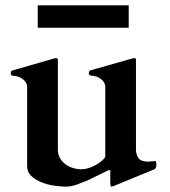

<svg xmlns="http://www.w3.org/2000/svg" viewBox="-20 -675 626 708"><path d="M80.1 -356.4Q78.6 -370.6 67.1 -380.6Q55.7 -390.6 42.5 -393.6Q39.1 -394.5 34.9 -394.8Q30.8 -395 27.3 -395.8Q23.9 -396.5 21.7 -398.2Q19.5 -399.9 19.5 -404.3Q19.5 -408.2 20.8 -411.1Q22 -414.1 27.3 -415.5L176.3 -458.5Q179.2 -459.5 182.4 -460Q185.5 -460.4 188.5 -460.4Q193.4 -460.4 193.4 -452.1V-122.6Q193.4 -106 200.9 -92.5Q208.5 -79.1 220.7 -69.8Q232.9 -60.5 248.5 -55.7Q264.2 -50.8 280.8 -50.8Q292.5 -50.8 305.2 -54.7Q317.9 -58.6 329.6 -64.7Q341.3 -70.8 351.6 -78.9Q361.8 -86.9 368.2 -95.7V-356.9Q366.7 -371.1 355.2 -381.1Q343.8 -391.1 330.6 -394Q327.1 -395 323 -395.3Q318.8 -395.5 315.4 -396.2Q312 -397 309.8 -398.7Q307.6 -400.4 307.6 -404.8Q307.6 -408.7 308.8 -411.6Q310.1 -414.6 315.4 -416L464.4 -458.5Q467.3 -459.5 470.5 -460Q473.6 -460.4 476.6 -460.4Q481.4 -460.4 481.4 -456.1V-119.1Q483.9 -97.7 493.7 -88.4Q503.4 -79.1 525.4 -79.1L553.7 -81.1Q555.7 -81.1 556.2 -74.5Q556.6 -67.9 556.6 -64.9Q556.6 -64 555.4 -58.6Q554.2 -53.2 549.3 -50.8L400.9 10.3Q399.9 10.7 396 12Q392.1 13.2 391.6 13.2Q388.2 13.2 387.5 9Q386.7 4.9 386.7 1V-45.9Q385.3 -47.9 381.8 -47.9Q380.9 -47.9 379.9 -47.9Q378.9 -47.9 378.9 -46.9L300.8 -8.8Q290 -4.9 280.8 -1.2Q271.5 2.4 262.5 5.9Q253.4 9.3 243.2 11.2Q232.9 13.2 220.7 13.2Q200.2 13.2 175.5 9Q150.9 4.9 129.6 -4.2Q108.4 -13.2 94.2 -27.3Q80.1 -41.5 80.1 -61.5V-356.4ZM119.1 -655.3H454.6V-572.8H119.1Z"/></svg>

Font: Cardo
Style: Bold
Weight: 700
Designer: David J. Perry
Foundry: David J. Perry
Version: Version 1.0011